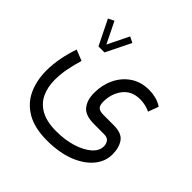

<svg xmlns="http://www.w3.org/2000/svg" viewBox="-188 -661 1075 1075"><g transform="rotate(45 349.0 -124.0)"><path d="M163.1 -330.1 90.3 -478 125 -495.1 187 -368.7 249 -495.1 283.7 -478 210.9 -330.1ZM333 246.6Q232.9 246.6 170.9 210.2Q108.9 173.8 80.6 111.6Q52.2 49.3 52.2 -28.3Q52.2 -77.6 62 -129.4Q71.8 -181.2 89.4 -231.4L153.8 -205.6Q140.1 -161.6 131.1 -115.2Q122.1 -68.8 122.1 -25.4Q122.1 31.7 142.8 76.7Q163.6 121.6 210 147.5Q256.3 173.3 333 173.3Q400.9 173.3 457 156Q513.2 138.7 546.9 109.4Q580.6 80.1 580.6 43.9Q580.6 24.9 570.1 10Q559.6 -4.9 532.2 -4.9H453.1Q383.8 -4.9 356.7 -39.1Q329.6 -73.2 329.6 -129.4Q329.6 -191.4 354.5 -243.7Q379.4 -295.9 425.8 -327.4Q472.2 -358.9 537.1 -358.9Q562.5 -358.9 588.9 -352.5Q615.2 -346.2 640.6 -329.6L617.7 -268.1Q580.1 -286.1 537.6 -286.1Q472.2 -286.1 436.5 -240.5Q400.9 -194.8 400.9 -129.4Q400.9 -101.6 412.8 -90.1Q424.8 -78.6 454.6 -78.6H535.6Q599.1 -78.6 622.8 -44.9Q646.5 -11.2 646.5 42Q646.5 98.1 608.2 144.5Q569.8 190.9 499.5 218.5Q429.2 246.1 333 246.6Z"/></g></svg>

Font: Vazirmatn FD Light
Style: Regular
Weight: 300
Designer: Saber Rastikerdar
Foundry: Saber Rastikerdar
Version: Version 33.003